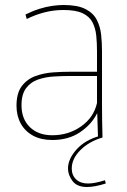

<svg xmlns="http://www.w3.org/2000/svg" viewBox="-20 -550 508 768"><path d="M189 10Q144 10 112 -7.5Q80 -25 63 -56Q46 -87 46 -127Q46 -178 67.5 -206Q89 -234 122.5 -246Q156 -258 192.5 -260.5Q229 -263 259 -263H368V-345Q368 -378 365 -407.5Q362 -437 350 -460.5Q338 -484 310.5 -497Q283 -510 234 -510Q195 -510 158 -500.5Q121 -491 87 -474L82 -492Q110 -506 137 -514.5Q164 -523 189 -526.5Q214 -530 234 -530Q290 -530 321.5 -514Q353 -498 367 -471Q381 -444 384.5 -411.5Q388 -379 388 -346V-134Q388 -106 388.5 -69Q389 -32 390 0H372L369 -96H368Q346 -52 300 -21Q254 10 189 10ZM189 -9Q254 -9 304.5 -44.5Q355 -80 368 -138V-246H256Q228 -246 195 -244Q162 -242 132.5 -232Q103 -222 84.5 -197.5Q66 -173 66 -129Q66 -74 99.5 -41.5Q133 -9 189 -9ZM328 198Q288 198 270 174Q252 150 252 124Q252 86 286 48Q320 10 378 -6L390 0Q336 16 301.5 50.5Q267 85 267 124Q267 151 284.5 167.5Q302 184 332 184Q346 184 363.5 180.5Q381 177 400 171L403 184Q381 191 362 194.5Q343 198 328 198Z"/></svg>

Font: Murecho Thin
Style: Regular
Weight: 100
Designer: Neil Summerour
Foundry: Positype
Version: Version 1.010